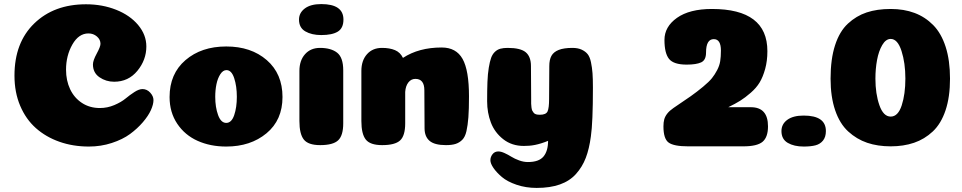

<svg xmlns="http://www.w3.org/2000/svg" viewBox="-20 -712 4720 942"><path d="M473 -497Q473 -518 455.5 -533Q438 -548 414 -548Q366 -548 335 -493.5Q304 -439 304 -370Q304 -317 324 -274.5Q344 -232 382 -207Q420 -182 470 -182Q507 -182 541 -196.5Q575 -211 596 -228.5Q617 -246 639.5 -260.5Q662 -275 679 -275Q701 -275 717 -257.5Q733 -240 733 -221Q733 -200 720.5 -172Q708 -144 681 -112.5Q654 -81 618 -54.5Q582 -28 528.5 -10.5Q475 7 416 7Q338 7 271.5 -16.5Q205 -40 156 -83.5Q107 -127 79 -193Q51 -259 51 -341Q51 -503 148 -597Q245 -691 402 -691Q482 -691 550 -664Q618 -637 658 -589Q698 -541 698 -484Q698 -418 654 -364.5Q610 -311 540 -311Q500 -311 468 -333Q436 -355 436 -396Q436 -415 454.5 -449Q473 -483 473 -497Z M1142 -237Q1142 -289 1129 -328.5Q1116 -368 1091 -368Q1074 -368 1061 -348Q1048 -328 1042 -299Q1036 -270 1036 -237Q1036 -186 1050 -147.5Q1064 -109 1090 -109Q1116 -109 1129 -147Q1142 -185 1142 -237ZM1090 7Q1012 7 949.5 -21Q887 -49 849.5 -105Q812 -161 812 -236Q812 -350 890 -417Q968 -484 1090 -484Q1212 -484 1289 -417Q1366 -350 1366 -236Q1366 -123 1287.5 -58Q1209 7 1090 7Z M1447 -616Q1447 -649 1475.5 -670.5Q1504 -692 1556 -692Q1665 -692 1665 -616Q1665 -574 1637.5 -557Q1610 -540 1556 -540Q1509 -540 1478 -558Q1447 -576 1447 -616ZM1664 -107Q1664 -47 1639 -23.5Q1614 0 1551 0Q1492 0 1470.5 -27.5Q1449 -55 1449 -118V-364Q1449 -415 1476.5 -446Q1504 -477 1550 -477Q1604 -477 1634 -453.5Q1664 -430 1664 -367Z M2062 -269Q2062 -325 2018 -325Q1997 -325 1983.5 -307.5Q1970 -290 1968 -261V-107Q1968 -46 1943 -23Q1918 0 1855 0Q1796 0 1774.5 -27.5Q1753 -55 1753 -118V-364Q1753 -415 1780.5 -446Q1808 -477 1854 -477Q1892 -477 1918 -466Q1944 -455 1957 -428Q2035 -479 2147 -479Q2218 -479 2249.5 -423Q2281 -367 2281 -239Q2281 -176 2278 -136.5Q2275 -97 2268.5 -68.5Q2262 -40 2248 -26Q2234 -12 2215.5 -6Q2197 0 2168 0Q2112 0 2087.5 -21Q2063 -42 2063 -83Z M2889 -282Q2889 -111 2879 -43Q2871 18 2854 62.5Q2837 107 2806 141.5Q2775 176 2727 193Q2679 210 2613 210Q2560 210 2514.5 194.5Q2469 179 2442.5 156.5Q2416 134 2401 112Q2386 90 2386 74Q2386 58 2396.5 44.5Q2407 31 2425 31Q2438 31 2455.5 39Q2473 47 2489 57Q2505 67 2527 75Q2549 83 2570 83Q2624 83 2646.5 56Q2669 29 2669 -21Q2652 -14 2636 -9Q2620 -4 2605 -1Q2590 2 2576.5 3Q2563 4 2550 4Q2491 4 2449 -29Q2407 -62 2388.5 -110.5Q2370 -159 2370 -215Q2370 -271 2371.5 -310Q2373 -349 2378 -379.5Q2383 -410 2389.5 -428Q2396 -446 2408 -457.5Q2420 -469 2435 -473Q2450 -477 2471 -477Q2534 -477 2559.5 -455.5Q2585 -434 2585 -388L2586 -227Q2586 -211 2586 -203.5Q2586 -196 2587.5 -185Q2589 -174 2591.5 -169Q2594 -164 2598.5 -158.5Q2603 -153 2610.5 -151Q2618 -149 2629 -149Q2659 -149 2666.5 -165.5Q2674 -182 2674 -226L2675 -388Q2675 -419 2685.5 -438Q2696 -457 2721 -467Q2746 -477 2789 -477Q2815 -477 2833.5 -468.5Q2852 -460 2863 -446.5Q2874 -433 2879.5 -406.5Q2885 -380 2887 -353Q2889 -326 2889 -282Z M3553 -186H3664Q3748 -186 3748 -92Q3748 -39 3721.5 -16.5Q3695 6 3627 6H3356Q3286 6 3260.5 -12.5Q3235 -31 3235 -92Q3235 -112 3239 -126.5Q3243 -141 3254 -155Q3265 -169 3284 -182Q3338 -218 3369 -240Q3400 -262 3429.5 -286.5Q3459 -311 3473 -328.5Q3487 -346 3498.5 -368Q3510 -390 3513.5 -412Q3517 -434 3517 -464Q3517 -520 3482 -520Q3444 -520 3444 -454Q3444 -417 3420 -406Q3396 -395 3349 -395Q3285 -395 3262.5 -423Q3240 -451 3240 -516Q3240 -581 3301.5 -624.5Q3363 -668 3473 -668Q3745 -668 3745 -461Q3745 -413 3734 -373.5Q3723 -334 3707 -307.5Q3691 -281 3663.5 -257Q3636 -233 3612 -218Q3588 -203 3553 -186Z M3814 -69Q3814 -103 3842.5 -124Q3871 -145 3923 -145Q4032 -145 4032 -69Q4032 -40 4018 -22.5Q4004 -5 3981 1Q3958 7 3923 7Q3876 7 3845 -11Q3814 -29 3814 -69Z M4350 6Q4286 6 4234.5 -11.5Q4183 -29 4141.5 -67Q4100 -105 4077.5 -171Q4055 -237 4055 -326Q4055 -422 4077 -490Q4099 -558 4140 -596Q4181 -634 4232 -651Q4283 -668 4350 -668Q4415 -668 4467 -648.5Q4519 -629 4558.5 -589Q4598 -549 4619.5 -482.5Q4641 -416 4641 -326Q4641 -236 4619 -170.5Q4597 -105 4556.5 -67Q4516 -29 4464.5 -11.5Q4413 6 4350 6ZM4350 -521Q4326 -521 4308.5 -491Q4291 -461 4283 -417.5Q4275 -374 4275 -326Q4275 -252 4294.5 -196Q4314 -140 4350 -140Q4386 -140 4404 -195Q4422 -250 4422 -326.5Q4422 -403 4403 -462Q4384 -521 4350 -521Z"/></svg>

Font: Coiny 2.0
Style: Regular
Weight: 400
Version: Version 1.001 July 11, 2018